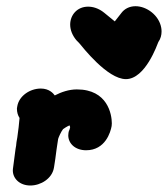

<svg xmlns="http://www.w3.org/2000/svg" viewBox="-20 -579 527 603"><path d="M256.7 -558.1C271.4 -558.1 289.7 -553.3 307.2 -539L340.5 -511.8L361.9 -539.1C370.8 -550.7 386 -559.5 405.6 -559.5C440.8 -559.5 479.5 -531 486.4 -491.8C487.1 -488 487.4 -484.1 487.4 -480C487.4 -469.1 484.7 -457.5 477.2 -446.8C474.1 -439.7 436.7 -330.5 375.4 -330.5C317.2 -330.5 239.4 -431.1 228.4 -444C217.6 -453.4 204.9 -470.7 201.5 -490.1C200.8 -494 200.4 -497.8 200.4 -501.6C200.4 -532.1 222.5 -558.1 256.7 -558.1ZM20.8 -50.2 20.7 -49.4 20.6 -48.9C20.4 -47.1 20.3 -45.3 20.3 -43.5C20.3 -18.8 41.3 3.6 75.4 3.6C108.4 3.6 143.4 -18.4 149.2 -51.3L149.8 -54.5C152.6 -70.6 154.8 -87.8 157.5 -108.7C159.3 -118.9 160.2 -128.9 162.6 -142.6C164.1 -148.2 171.9 -165.8 178.1 -173.5C182.1 -176.3 190.1 -181.8 198.4 -185.3C198.5 -185 199.2 -183.6 200.2 -180.1C200.1 -179.2 200.4 -177.4 198.1 -171.4C198.1 -171.4 198.2 -171.5 197.2 -169C196.8 -167.9 196.8 -171.6 195.1 -162.1C194.6 -159.4 194.4 -156.7 194.4 -154C194.4 -128.4 216.1 -107.1 250.4 -107.1C311 -107.1 327.4 -164.6 330.6 -183.1C330.9 -184.8 331.2 -187.7 331.2 -191.5C331.2 -219.9 318 -298.2 221.4 -298.2C196.7 -298.2 173.1 -290.2 152 -279.3C147.2 -286 134.3 -300.9 108.2 -300.9C73.6 -300.9 40 -277.5 34.4 -245.9L33.2 -238.7L33.2 -237C33.2 -226.9 36 -216.5 41.4 -208.5C40.3 -191.3 37.2 -168.4 34.3 -147.1C32.1 -134.8 30.8 -127.8 30.8 -123.6C30.8 -122.8 30.8 -123.6 30.8 -122.8C30.6 -121.4 30.8 -122.2 28.8 -111.1Z"/></svg>

Font: TudorRose
Style: BoldOblique
Weight: 500
Version: Version 001.000